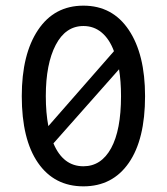

<svg xmlns="http://www.w3.org/2000/svg" viewBox="-20 -648 590 679"><path d="M275 11Q172 11 114.5 -72Q57 -155 57 -308Q57 -456 114.5 -542Q172 -628 275 -628Q378 -628 435.5 -542Q493 -456 493 -308Q493 -155 435.5 -72Q378 11 275 11ZM142 -308Q142 -249 151 -202L383 -467Q367 -510 339.5 -533Q312 -556 275 -556Q212 -556 177 -489Q142 -422 142 -308ZM275 -60Q338 -60 373 -124Q408 -188 408 -308Q408 -360 401 -403L169 -141Q203 -60 275 -60Z"/></svg>

Font: Inconsolata SemiExpanded Medium
Style: Regular
Weight: 500
Width: 6
Monospace: yes
Designer: Raph Levien, Cyreal, Brenton Simpson
Foundry: Raph Levien, Cyreal, Google
Version: Version 3.001; ttfautohint (v1.8.2.53-6de2)